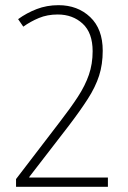

<svg xmlns="http://www.w3.org/2000/svg" viewBox="-20 -722 495 742"><path d="M397 0H42V-30L212 -252Q253 -305 281 -348Q309 -391 323.5 -433Q338 -475 338 -524Q338 -595 299.5 -630.5Q261 -666 203 -666Q163 -666 130.5 -652.5Q98 -639 70 -619L50 -648Q83 -672 122 -687Q161 -702 206 -702Q280 -702 328.5 -656Q377 -610 377 -526Q377 -473 363 -429.5Q349 -386 319.5 -340Q290 -294 245 -235L93 -38V-36H397Z"/></svg>

Font: Noto Sans Kannada Condensed ExtraLight
Style: Regular
Weight: 200
Width: 3
Designer: Jelle Bosma - Monotype Design Team
Foundry: Monotype Imaging Inc.
Version: Version 2.005; ttfautohint (v1.8.4.7-5d5b)